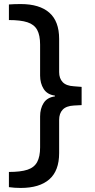

<svg xmlns="http://www.w3.org/2000/svg" viewBox="-20 -768 471 948"><path d="M24 156V81Q82 81 115.5 70Q149 59 163.5 32Q178 5 178 -40V-193Q178 -232 195.5 -259.5Q213 -287 251 -292V-296Q213 -301 195.5 -329Q178 -357 178 -395V-548Q178 -594 163.5 -620.5Q149 -647 115.5 -658Q82 -669 24 -669V-746Q34 -747 52 -747.5Q70 -748 82 -748Q175 -748 223.5 -705.5Q272 -663 272 -576V-412Q272 -381 289.5 -362.5Q307 -344 345 -342L383 -339V-249L345 -247Q307 -245 289.5 -226.5Q272 -208 272 -176V-12Q272 75 223.5 117.5Q175 160 82 160Q67 160 52.5 159Q38 158 24 156Z"/></svg>

Font: REM
Style: Regular
Weight: 400
Designer: Octavio Pardo
Foundry: Ashler Design
Version: Version 1.005;gftools[0.9.28]